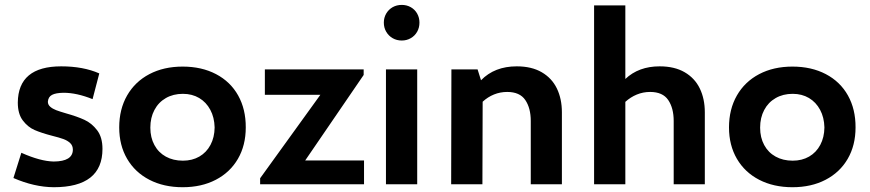

<svg xmlns="http://www.w3.org/2000/svg" viewBox="-20 -763 3602 795"><path d="M35.6 -25.9 68.4 -130.4Q147 -95.2 202.6 -94.2Q281.2 -94.7 281.7 -143.1Q281.7 -160.2 270.5 -170.7Q259.3 -181.2 242.4 -187.3Q225.6 -193.4 196.3 -200.7Q151.4 -212.4 123.3 -224.6Q95.2 -236.8 74.5 -264.2Q53.7 -291.5 53.7 -338.4Q55.2 -488.3 233.4 -488.3Q324.7 -488.3 391.1 -459L363.3 -352.5Q297.9 -378.9 243.2 -378.9Q210.9 -378.4 195.3 -370.1Q179.7 -361.8 178.2 -341.8Q178.2 -329.6 188 -321Q197.8 -312.5 212.4 -306.9Q227.1 -301.3 253.9 -293.5Q299.3 -280.8 329.6 -266.8Q359.9 -252.9 382.1 -223.9Q404.3 -194.8 404.3 -146.5Q404.3 12.2 202.6 12.2Q122.1 11.7 35.6 -25.9Z M473.6 -235.4Q473.6 -310.5 506.3 -367.7Q539.1 -424.8 598.6 -456.1Q658.2 -487.3 736.3 -487.3Q814.9 -487.3 874.5 -456.1Q934.1 -424.8 966.1 -367.7Q998 -310.5 997.6 -235.4Q997.6 -161.1 965.1 -105.2Q932.6 -49.3 873.5 -18.6Q814.5 12.2 736.3 12.2Q658.2 12.2 598.6 -18.6Q539.1 -49.3 506.3 -105.5Q473.6 -161.6 473.6 -235.4ZM868.7 -235.4Q867.7 -276.9 850.8 -308.3Q834 -339.8 804.7 -357.2Q775.4 -374.5 737.3 -374.5Q697.3 -374.5 666.7 -356.9Q636.2 -339.4 619.4 -307.6Q602.5 -275.9 602.5 -234.4Q602.5 -193.4 619.4 -162.4Q636.2 -131.3 666.7 -114.5Q697.3 -97.7 737.3 -97.7Q775.9 -97.7 805.4 -114.7Q835 -131.8 851.6 -163.1Q868.2 -194.3 868.7 -235.4Z M1057.1 -24.9 1306.6 -370.6H1076.7V-475.6H1485.8V-452.6L1243.7 -98.6H1487.3V0H1057.1Z M1569.3 -669.4Q1569.3 -689.9 1579.1 -706.8Q1588.9 -723.6 1605.7 -733.2Q1622.6 -742.7 1643.6 -742.7Q1664.1 -742.7 1680.9 -733.2Q1697.8 -723.6 1707.3 -706.8Q1716.8 -689.9 1716.8 -669.4Q1716.8 -648.4 1707.3 -631.6Q1697.8 -614.7 1680.9 -605Q1664.1 -595.2 1643.6 -595.2Q1622.6 -595.2 1605.7 -605Q1588.9 -614.7 1579.1 -631.6Q1569.3 -648.4 1569.3 -669.4ZM1578.1 -475.6H1707.5V0H1578.1Z M2306.6 -297.9V0H2177.7V-262.2Q2177.7 -315.4 2155 -348.9Q2132.3 -382.3 2080.1 -382.3Q2051.3 -382.3 2025.4 -371.8Q1999.5 -361.3 1978.5 -341.8L1977.5 0H1848.1L1849.1 -475.6H1957.5L1971.7 -430.7Q2027.8 -488.3 2119.6 -488.3Q2181.2 -488.3 2223.1 -463.9Q2265.1 -439.5 2285.9 -396.5Q2306.6 -353.5 2306.6 -297.9Z M2898.4 -297.9V0H2769.5V-262.2Q2769.5 -315.4 2746.8 -348.9Q2724.1 -382.3 2671.9 -382.3Q2643.1 -382.3 2616.9 -371.6Q2590.8 -360.8 2569.3 -341.3V0H2439.9V-740.7H2569.3V-436Q2624.5 -488.3 2711.4 -488.3Q2772.9 -488.3 2814.9 -463.9Q2856.9 -439.5 2877.7 -396.5Q2898.4 -353.5 2898.4 -297.9Z M2998.5 -235.4Q2998.5 -310.5 3031.2 -367.7Q3064 -424.8 3123.5 -456.1Q3183.1 -487.3 3261.2 -487.3Q3339.8 -487.3 3399.4 -456.1Q3459 -424.8 3491 -367.7Q3522.9 -310.5 3522.5 -235.4Q3522.5 -161.1 3490 -105.2Q3457.5 -49.3 3398.4 -18.6Q3339.4 12.2 3261.2 12.2Q3183.1 12.2 3123.5 -18.6Q3064 -49.3 3031.2 -105.5Q2998.5 -161.6 2998.5 -235.4ZM3393.6 -235.4Q3392.6 -276.9 3375.7 -308.3Q3358.9 -339.8 3329.6 -357.2Q3300.3 -374.5 3262.2 -374.5Q3222.2 -374.5 3191.7 -356.9Q3161.1 -339.4 3144.3 -307.6Q3127.4 -275.9 3127.4 -234.4Q3127.4 -193.4 3144.3 -162.4Q3161.1 -131.3 3191.7 -114.5Q3222.2 -97.7 3262.2 -97.7Q3300.8 -97.7 3330.3 -114.7Q3359.9 -131.8 3376.5 -163.1Q3393.1 -194.3 3393.6 -235.4Z"/></svg>

Font: Selawik Semibold
Style: Regular
Weight: 600
Designer: Aaron Bell
Foundry: Microsoft Corporation
Version: Version 1.01